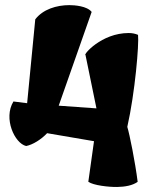

<svg xmlns="http://www.w3.org/2000/svg" viewBox="-20 -597 625 760"><path d="M83.5 -19C109.4 -23.9 143.1 -44.9 166.5 -69.8L352.1 -38.1L329.6 122.6C349.6 136.7 409.2 143.6 443.8 143.1C474.6 142.6 505.4 137.2 524.9 122.6C515.1 44.4 492.7 -66.9 483.9 -94.7C514.6 -230.5 530.8 -422.9 526.4 -459C515.1 -463.9 502.4 -466.3 489.7 -466.3C380.4 -466.3 308.1 -378.9 318.4 -379.4L361.8 -168L212.4 -178.7L342.8 -549.8C324.7 -573.2 274.9 -576.7 254.4 -576.7C203.6 -576.7 149.9 -560.1 119.6 -520.5L87.4 -188.5L33.2 -195.3C-7.8 -128.4 38.1 -29.3 83.5 -19Z"/></svg>

Font: Fruktur
Style: Regular
Weight: 400
Designer: Viktoriya Grabowska
Foundry: Viktoriya Grabowska
Version: Version 1.002